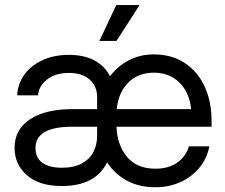

<svg xmlns="http://www.w3.org/2000/svg" viewBox="-20 -748 912 779"><path d="M230.5 6.8Q139.6 6.8 89.4 -36.9Q39.1 -80.6 39.1 -148.4Q39.1 -222.2 101.3 -263.7Q163.6 -305.2 273.9 -305.2H374V-355.5Q374 -397.5 344 -424.8Q314 -452.1 259.8 -452.1Q206.1 -452.1 171.6 -426Q137.2 -399.9 134.3 -361.3H49.8Q52.2 -408.7 79.1 -445.6Q106 -482.4 152.3 -503.9Q198.7 -525.4 259.8 -525.4Q322.3 -525.4 364.3 -502.2Q406.2 -479 426.3 -438.5Q457.5 -480 503.2 -503.7Q548.8 -527.3 604 -527.3Q675.8 -527.3 728.5 -493.2Q781.2 -459 809.8 -397.9Q838.4 -336.9 838.4 -256.8V-233.9H452.6Q455.6 -158.2 496.1 -110.8Q536.6 -63.5 609.9 -63.5Q665 -63.5 700 -88.9Q734.9 -114.3 746.6 -154.3H829.6Q819.8 -105 789.1 -67.6Q758.3 -30.3 712.2 -9.3Q666 11.7 609.9 11.7Q543.9 11.7 494.4 -15.4Q444.8 -42.5 414.6 -89.4Q367.7 6.8 230.5 6.8ZM453.6 -305.2H755.4Q748.5 -373 708 -413.1Q667.5 -453.1 604 -453.1Q540.5 -453.1 500.5 -413.1Q460.4 -373 453.6 -305.2ZM374 -233.9H273.9Q124 -233.9 124 -147.5Q124 -106.9 152.6 -87.2Q181.2 -67.4 230.5 -67.4Q281.2 -67.4 313 -85.2Q344.7 -103 359.4 -132.3Q374 -161.6 374 -195.3ZM383.3 -582 451.7 -727.5H546.4L452.6 -582Z"/></svg>

Font: Inter Display
Style: Regular
Weight: 400
Designer: Rasmus Andersson
Foundry: rsms
Version: Version 4.001;git-9221beed3